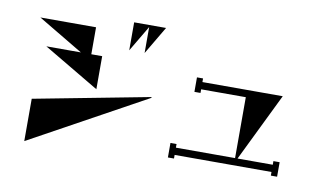

<svg xmlns="http://www.w3.org/2000/svg" viewBox="-88 -1029 2176 1304"><g transform="rotate(10 1000.0 -377.0)"><path d="M845 -646V-825L739 -646V-839H959ZM180 -575H418L106 -761H490V-575H565V-347ZM144 85V-207L944 -360L943 -354Z M1834 -75H1877V25H1834V0H1166V25H1124V-75H1166V-50H1574V-470H1266V-445H1224V-545H1266V-520H1820L1591 -50H1834Z"/></g></svg>

Font: Chokokutai
Style: Regular
Weight: 400
Designer: 108号,108go
Foundry: Font Zone 108
Version: Version 1.000; ttfautohint (v1.8.3)